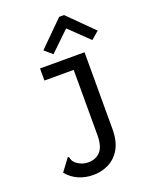

<svg xmlns="http://www.w3.org/2000/svg" viewBox="-158 -770 815 1030"><g transform="rotate(-20 250.0 -255.0)"><path d="M193 175Q148 175 109.5 158Q71 141 44 108L91 45L97 37L103 42Q105 50 107.5 57.5Q110 65 122 77Q135 88 152.5 95Q170 102 192 102Q235 102 260.5 73.5Q286 45 286 -18V-391H119V-460H373V-24Q373 47 348 90.5Q323 134 282 154.5Q241 175 193 175ZM213 -507 169 -545 310 -685H338L479 -545L435 -507L324 -614Z"/></g></svg>

Font: Inconsolata Medium
Style: Regular
Weight: 500
Monospace: yes
Designer: Raph Levien, Cyreal, Brenton Simpson
Foundry: Raph Levien, Cyreal, Google
Version: Version 3.001; ttfautohint (v1.8.2.53-6de2)